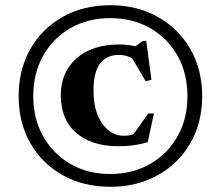

<svg xmlns="http://www.w3.org/2000/svg" viewBox="-20 -703 846 736"><path d="M402.5 -683Q505 -683 584.5 -638.5Q664 -594 709.5 -515.2Q755 -436.5 755 -334.5Q755 -232.5 709.5 -154Q664 -75.5 584.5 -31.2Q505 13 402.5 13Q300 13 220.8 -31.2Q141.5 -75.5 96.5 -154Q51.5 -232.5 51.5 -334.5Q51.5 -436.5 96.5 -515.2Q141.5 -594 220.8 -638.5Q300 -683 402.5 -683ZM402.5 -633.5Q317 -633.5 250.5 -595.5Q184 -557.5 145.8 -490Q107.5 -422.5 107.5 -334.5Q107.5 -247 145.8 -179.8Q184 -112.5 250.5 -74.2Q317 -36 402.5 -36Q488 -36 555 -74.2Q622 -112.5 660.2 -179.8Q698.5 -247 698.5 -334.5Q698.5 -422.5 660.2 -490Q622 -557.5 555 -595.5Q488 -633.5 402.5 -633.5ZM454 -182.5Q475 -182.5 492 -188.5L548 -268H570L546 -157.5Q518.5 -150 491.8 -146.2Q465 -142.5 433 -142.5Q332 -142.5 272.5 -193.5Q213 -244.5 213 -338.5Q213 -425.5 273 -479Q333 -532.5 437.5 -532.5Q466.5 -532.5 499.5 -525.5L527 -546H540.5L560.5 -397.5L538.5 -391.5L486.5 -480Q462.5 -492.5 435.5 -492.5Q389.5 -492.5 364 -459.8Q338.5 -427 338.5 -356.5Q338.5 -276 372 -229.2Q405.5 -182.5 454 -182.5Z"/></svg>

Font: Newsreader 16pt
Style: Bold
Weight: 700
Designer: Hugues Gentile
Foundry: Production Type
Version: Version 1.003; ttfautohint (v1.8.3)